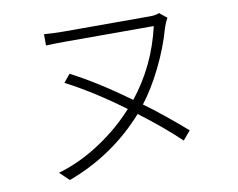

<svg xmlns="http://www.w3.org/2000/svg" viewBox="-78 -793 1157 933"><g transform="rotate(-10 500.0 -327.0)"><path d="M809.6 -102.5 772.5 -58.6Q687.5 -139.6 574.2 -224.6Q417 -47.9 194.3 34.2L148.4 -9.8Q253.9 -40 355 -106.4Q456.1 -172.9 531.2 -256.8Q383.8 -366.2 250 -435.5L282.2 -474.6Q412.1 -407.2 565.4 -295.9Q682.6 -443.4 725.6 -631.8H287.1Q248 -631.8 193.4 -629.9V-685.5Q248 -681.6 287.1 -681.6H717.8Q743.2 -681.6 761.7 -689.5L797.9 -660.2Q786.1 -639.6 777.3 -612.3Q752 -520.5 705.6 -426.3Q659.2 -332 607.4 -265.6Q700.2 -198.2 809.6 -102.5Z"/></g></svg>

Font: Gen Shin Gothic Monospace Light
Style: Regular
Weight: 300
Designer: [Source Han Sans]
Ryoko NISHIZUKA  (kana & ideographs); Paul D. Hunt (Latin, Greek & Cyrillic); Wenlong ZHANG  (bopomofo
Version: Version 1.002.20150607